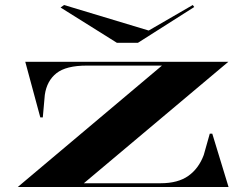

<svg xmlns="http://www.w3.org/2000/svg" viewBox="-20 -747 1002 767"><path d="M51 0 627 -485H327Q244 -485 205.5 -454.5Q167 -424 159 -368L151 -278H141L81 -500H892L315 -15H622Q691 -15 732.5 -44.5Q774 -74 794 -128L818 -213H828L893 0ZM750 -727 756 -719 531 -576H447L222 -717L236 -727L574 -625Z"/></svg>

Font: Kalnia Expanded
Style: Regular
Weight: 400
Width: 7
Designer: Frida Medrano
Foundry: Frida Medrano
Version: Version 1.105